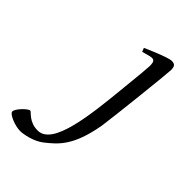

<svg xmlns="http://www.w3.org/2000/svg" viewBox="-401 -536 858 858"><g transform="rotate(45 28.5 -106.5)"><path d="M156 -457C132 -457 32 -412 27 -410L34 -392C40 -393 73 -404 83 -404C97 -404 103 -398 103 -371C103 -362 98 -301 89 -219C70 -25 47 187 -47 187H-48C-104 187 -126 147 -134 147C-146 147 -188 188 -188 207C-188 222 -135 244 -102 244C-80 244 -27 234 8 207C61 165 113 123 140 -32C149 -91 183 -406 183 -425C183 -447 178 -457 156 -457Z"/></g></svg>

Font: Temporarium
Style: Italic
Weight: 400
Italic angle: -7°
Version: Version 1.1